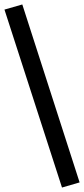

<svg xmlns="http://www.w3.org/2000/svg" viewBox="-39 -775 377 861"><path d="M239 66 -19 -732 61 -755 318 43Z"/></svg>

Font: Nunito Sans 11pt SemiBold
Style: Regular
Weight: 600
Version: Version 3.101;gftools[0.9.27]